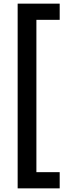

<svg xmlns="http://www.w3.org/2000/svg" viewBox="-20 -819 393 1055"><path d="M308 216V127H180V-710H308V-799H77V216Z"/></svg>

Font: Noto Sans Sinhala SemiBold
Style: Regular
Weight: 600
Designer: Jelle Bosma - Monotype Design Team
Foundry: Monotype Imaging Inc.
Version: Version 2.006